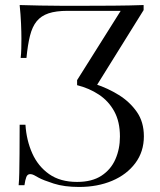

<svg xmlns="http://www.w3.org/2000/svg" viewBox="-20 -728 634 762"><path d="M550 -708V-688L354 -373L359 -394Q408 -378 451.5 -351Q495 -324 523 -284Q551 -244 551 -187Q551 -126 517 -80.5Q483 -35 425 -10.5Q367 14 294 14Q235 14 193 0.5Q151 -13 133 -23Q123 -29 115 -33Q107 -37 100 -37Q89 -37 84.5 -25.5Q80 -14 77 7H54Q56 -14 56.5 -42.5Q57 -71 57.5 -117Q58 -163 58 -233H81Q85 -171 108 -119.5Q131 -68 175 -37Q219 -6 286 -6Q345 -6 382.5 -30.5Q420 -55 438 -96Q456 -137 456 -186Q456 -245 433.5 -286Q411 -327 372.5 -352.5Q334 -378 286 -390V-410L459 -685H249Q202 -685 172.5 -675Q143 -665 125.5 -643.5Q108 -622 99 -586Q90 -550 85 -498H62Q64 -514 64.5 -535Q65 -556 65 -574Q65 -599 63.5 -634.5Q62 -670 58 -708Q95 -707 139 -706Q183 -705 227 -705Q271 -705 307 -705Q364 -705 429.5 -705.5Q495 -706 550 -708Z"/></svg>

Font: Playfair Display
Style: Regular
Weight: 400
Designer: Claus Eggers Sørensen
Foundry: Claus Eggers Sørensen
Version: Version 1.203